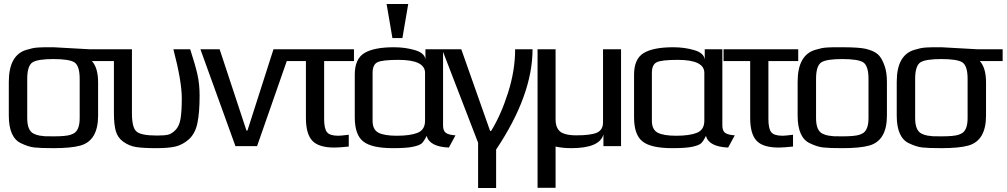

<svg xmlns="http://www.w3.org/2000/svg" viewBox="-20 -730 5028 959"><path d="M247 -494Q256 -494 337 -489Q418 -484 426 -484H553V-425H439Q470 -391 470 -319V-153Q470 -28 382 -3Q336 10 247 10Q181 10 151 6.5Q121 3 86 -14Q24 -42 24 -153V-321Q24 -455 112 -481Q129 -486 142 -489Q155 -492 175.5 -493Q196 -494 204 -494Q212 -494 247 -494ZM378 -140V-336Q378 -402 351 -419Q325 -435 247 -435Q169 -435 143 -419Q116 -402 116 -336V-140Q116 -77 149 -62Q163 -55 179 -52.5Q195 -50 205 -49.5Q215 -49 247 -49Q310 -49 333 -57Q339 -59 345 -62Q378 -77 378 -140Z M762 10Q695 10 660 4.5Q625 -1 596 -22Q568 -42 558.5 -75Q549 -108 549 -166V-484H639V-165Q639 -93 661 -74Q682 -53 764 -53Q803 -53 820.5 -57.5Q838 -62 856 -80Q876 -100 882 -138Q888 -176 888 -239Q888 -324 846 -484H930Q955 -407 966 -359Q977 -310 977 -252Q977 -168 966 -115Q955 -62 922 -33Q892 -7 858 1.5Q824 10 762 10Z M1433 -484 1264 0H1156L981 -484H1077L1211 -78H1216L1346 -484Z M1599 -136Q1599 -88 1613 -70Q1627 -52 1670 -52Q1682 -52 1722 -57V2Q1675 7 1650 7Q1572 7 1540 -27Q1508 -61 1508 -141V-425H1375V-484H1748V-425H1599Z M2193 -103Q2193 -76 2207.5 -66Q2222 -56 2255 -54L2222 7Q2126 3 2111 -51Q2097 -23 2086 -13.5Q2075 -4 2043 3Q2011 10 1943 10Q1837 10 1795 -23Q1752 -56 1752 -144V-357Q1752 -436 1800 -465Q1848 -494 1948 -494Q2004 -494 2053 -479.5Q2102 -465 2105 -432V-484H2193ZM1962 -52Q2030 -52 2066.5 -67Q2103 -82 2103 -127V-366Q2103 -431 1970 -431Q1889 -431 1865 -419Q1841 -407 1841 -366V-127Q1841 -82 1870.5 -67Q1900 -52 1962 -52ZM1990 -540H1940L1911 -710H2019Z M2433 -76Q2482 -155 2517.5 -266.5Q2553 -378 2553 -484H2640Q2640 -255 2458 17V209H2368V-17L2188 -484H2284L2428 -76Z M3082 0H2994V-59Q2976 10 2833 10Q2790 10 2755 2V208H2665V-484H2755V-134Q2755 -73 2802 -61Q2823 -54 2859 -54Q2932 -54 2963 -68Q2992 -82 2992 -119V-484H3082Z M3588 -103Q3588 -76 3602.5 -66Q3617 -56 3650 -54L3617 7Q3521 3 3506 -51Q3492 -23 3481 -13.5Q3470 -4 3438 3Q3406 10 3338 10Q3232 10 3190 -23Q3147 -56 3147 -144V-357Q3147 -436 3195 -465Q3243 -494 3343 -494Q3399 -494 3448 -479.5Q3497 -465 3500 -432V-484H3588ZM3357 -52Q3425 -52 3461.5 -67Q3498 -82 3498 -127V-366Q3498 -431 3365 -431Q3284 -431 3260 -419Q3236 -407 3236 -366V-127Q3236 -82 3265.5 -67Q3295 -52 3357 -52Z M3818 -136Q3818 -88 3832 -70Q3846 -52 3889 -52Q3901 -52 3941 -57V2Q3894 7 3869 7Q3791 7 3759 -27Q3727 -61 3727 -141V-425H3594V-484H3967V-425H3818Z M4410 -321V-153Q4410 -28 4322 -3Q4276 10 4187 10Q4121 10 4091 6.5Q4061 3 4026 -14Q3964 -42 3964 -153V-321Q3964 -455 4052 -481Q4069 -486 4082 -489Q4095 -492 4115.5 -493Q4136 -494 4144 -494Q4152 -494 4187 -494Q4270 -494 4305 -486Q4313 -484 4322 -481Q4354 -471 4370 -453.5Q4386 -436 4398 -402Q4410 -369 4410 -321ZM4318 -140V-336Q4318 -402 4291 -419Q4265 -435 4187 -435Q4109 -435 4083 -419Q4056 -402 4056 -336V-140Q4056 -77 4089 -62Q4103 -55 4119 -52.5Q4135 -50 4145 -49.5Q4155 -49 4187 -49Q4250 -49 4273 -57Q4279 -59 4285 -62Q4318 -77 4318 -140Z M4682 -494Q4691 -494 4772 -489Q4853 -484 4861 -484H4988V-425H4874Q4905 -391 4905 -319V-153Q4905 -28 4817 -3Q4771 10 4682 10Q4616 10 4586 6.5Q4556 3 4521 -14Q4459 -42 4459 -153V-321Q4459 -455 4547 -481Q4564 -486 4577 -489Q4590 -492 4610.5 -493Q4631 -494 4639 -494Q4647 -494 4682 -494ZM4813 -140V-336Q4813 -402 4786 -419Q4760 -435 4682 -435Q4604 -435 4578 -419Q4551 -402 4551 -336V-140Q4551 -77 4584 -62Q4598 -55 4614 -52.5Q4630 -50 4640 -49.5Q4650 -49 4682 -49Q4745 -49 4768 -57Q4774 -59 4780 -62Q4813 -77 4813 -140Z"/></svg>

Font: Gamestation Display
Style: Regular
Weight: 400
Designer: Jonas Hecksher
Foundry: Jonas Hecksher, Playtypeª, e-types AS
Version: Version 1.003